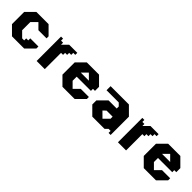

<svg xmlns="http://www.w3.org/2000/svg" viewBox="188 -1148 1947 1947"><g transform="rotate(45 1161.5 -175.0)"><path d="M219 -291.7 277.3 -233.4H394V-262.5L306.5 -350H131.5L44 -262.5V-87.5L131.5 0H306.5L394 -87.5V-116.7H277.3V-87.5H248.2V-58.4H219L160.7 -116.7V-233.4Z M601.7 -350 543.4 -291.7V-320.9H514.2V-350H485V0H601.7V-233.4H630.8V-262.5H660V-291.7H689.2V-320.9H718.3V-350Z M1088.7 -175V-204.1H1117.8V-262.3L1030.4 -349.7H855.4L768.1 -262.3V-87.3L855.4 0H1030.4L1117.8 -87.3V-116.5H1001.1L942.9 -58.2L884.7 -116.5V-174.7ZM942.8 -291.5 1001 -233.2H884.6Z M1458.4 -349.9H1196V-291.6H1371.1L1400.2 -262.5V-233.4H1283.3L1196 -145.6V-87.4L1283.3 -0.1H1458.4L1487.5 -29.2H1516.7V-0.1H1546.2V-262.5ZM1429.3 -116.5 1371.1 -58.3 1312.4 -116.5 1341.9 -145.6H1429.3Z M1767.7 -350 1709.4 -291.7V-320.9H1680.2V-350H1651V0H1767.7V-233.4H1796.8V-262.5H1826V-291.7H1855.2V-320.9H1884.3V-350Z M2254.7 -175V-204.1H2283.8V-262.3L2196.4 -349.7H2021.4L1934.1 -262.3V-87.3L2021.4 0H2196.4L2283.8 -87.3V-116.5H2167.1L2108.9 -58.2L2050.7 -116.5V-174.7ZM2108.8 -291.5 2167 -233.2H2050.6Z"/></g></svg>

Font: Stepalange Short
Style: Regular
Weight: 400
Designer: Szymon Furjan
Version: Version 1.001;Fontself Maker 3.5.8